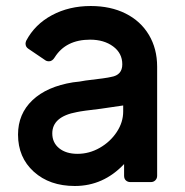

<svg xmlns="http://www.w3.org/2000/svg" viewBox="-20 -606 615 639"><path d="M40 -158Q40 -227 88 -272.5Q136 -318 223 -332Q245 -334 265 -338Q335 -346 350 -350Q387 -356 387 -392Q387 -429 356.5 -451.5Q326 -474 280 -474Q199 -474 162 -415Q154 -402 143 -402Q135 -402 130 -406L74 -444Q65 -450 65 -461Q65 -464 67 -470Q96 -525 153 -555.5Q210 -586 282 -586Q348 -586 398 -561Q448 -536 475.5 -490Q503 -444 503 -384V-21Q503 -12 497 -6Q491 0 482 0H414Q405 0 399 -5.5Q393 -11 393 -21V-60Q324 13 229 13Q145 13 92.5 -34.5Q40 -82 40 -158ZM390 -235V-255L315 -244Q254 -237 236 -233Q154 -218 154 -162Q154 -131 177 -112.5Q200 -94 238 -94Q277 -94 312 -114Q347 -134 368.5 -166.5Q390 -199 390 -235Z"/></svg>

Font: Miriam Libre
Style: Bold
Weight: 700
Designer: Michal Sahar
Foundry: Hagilda
Version: Version 1.001